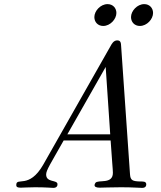

<svg xmlns="http://www.w3.org/2000/svg" viewBox="-20 -912 783 932"><path d="M438 -829C438 -805 455 -786 481 -786C515 -786 545 -819 545 -849C545 -873 528 -892 502 -892C468 -892 438 -859 438 -829ZM616 -829C616 -805 633 -786 659 -786C693 -786 723 -819 723 -849C723 -873 706 -892 680 -892C646 -892 616 -859 616 -829ZM59 -14C59 -4 65 -1 81 -1C95 -1 117 -3 150 -3C203 -3 230 0 239 0C255 0 260 -10 259 -19C257 -40 204 -25 204 -65C204 -86 226 -118 289 -230H517C523 -136 528 -89 528 -73C528 -15 455 -42 443 -24C440 -20 439 -16 439 -13C439 -5 448 -1 464 -1C482 -1 515 -3 567 -3C629 -3 649 0 670 0C686 0 690 -9 690 -17C690 -32 674 -31 663 -31C623 -32 613 -36 611 -67L568 -688C567 -700 568 -716 549 -716C531 -716 522 -698 517 -689L190 -113C121 8 59 -55 59 -14ZM307 -260 493 -587 515 -260Z"/></svg>

Font: CMU Serif
Style: Italic
Weight: 500
Italic angle: -14.04°
Version: Version 0.7.0